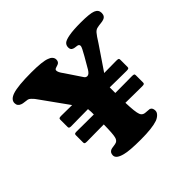

<svg xmlns="http://www.w3.org/2000/svg" viewBox="-173 -907 1113 1113"><g transform="rotate(-45 383.5 -350.5)"><path d="M458.5 -491.2 499 -561Q526.4 -608.4 526.4 -618.2Q526.4 -631.3 512.2 -633.3Q510.3 -633.8 499.3 -635Q488.3 -636.2 483.9 -638.7Q468.3 -644 468.3 -663.1Q468.3 -680.7 479.7 -691.2Q491.2 -701.7 525.9 -708Q560.5 -714.4 622.1 -714.4Q695.8 -714.4 721.7 -704.1Q747.6 -693.8 747.6 -668Q747.6 -640.1 723.1 -633.3Q715.8 -630.4 700 -628.9Q684.1 -627.4 674.3 -625Q658.2 -623 645.8 -608.6Q633.3 -594.2 609.9 -556.6L511.2 -411.1Q603 -412.1 611.8 -412.1Q623 -412.1 627.4 -409.9Q631.8 -407.7 631.8 -399.9V-339.8Q631.8 -332.5 627.4 -330.3Q623 -328.1 611.8 -328.1Q598.1 -328.1 553 -328.6Q507.8 -329.1 475.1 -329.6V-323.2V-283.7Q512.2 -283.7 557.6 -284.2Q603 -284.7 611.8 -284.7Q623 -284.7 627.4 -282.5Q631.8 -280.3 631.8 -272.5V-212.4Q631.8 -205.1 627.4 -202.9Q623 -200.7 611.8 -200.7Q598.1 -200.7 553.5 -201.2Q508.8 -201.7 476.1 -202.1Q478.5 -123.5 487.8 -100.6Q493.7 -85.4 508.8 -81.1Q517.1 -79.1 531 -78.6Q544.9 -78.1 550.8 -76.7Q567.4 -70.3 567.4 -46.9Q567.4 -33.7 555.9 -22Q544.4 -10.3 526.9 -3.4Q482.4 12.2 389.2 12.2Q295.9 12.2 259.3 2Q209 -10.7 209 -37.6Q209 -60.5 228 -68.4Q233.9 -70.8 250 -72.8Q266.1 -74.7 273.9 -78.1Q287.6 -84.5 292 -103.5Q297.9 -125.5 298.8 -202.1Q268.6 -202.1 221.2 -201.4Q173.8 -200.7 160.2 -200.7Q148.9 -200.7 144.5 -202.9Q140.1 -205.1 140.1 -212.4V-272.5Q140.1 -280.3 144.5 -282.5Q148.9 -284.7 160.2 -284.7Q168.9 -284.7 216.1 -284.2Q263.2 -283.7 298.8 -283.7V-305.2Q298.8 -314.9 296.9 -329.6Q267.1 -329.6 220.5 -328.9Q173.8 -328.1 160.2 -328.1Q148.9 -328.1 144.5 -330.3Q140.1 -332.5 140.1 -339.8V-399.9Q140.1 -407.7 144.5 -409.9Q148.9 -412.1 160.2 -412.1Q171.4 -412.1 248.5 -411.1L137.2 -566.4Q126 -582.5 120.4 -589.6Q114.7 -596.7 105.7 -605.2Q96.7 -613.8 88.9 -615.2Q82.5 -616.7 66.9 -618.2Q51.3 -619.6 43.5 -623Q20 -631.3 20 -655.3Q20 -683.6 59.6 -697.3Q104.5 -712.4 214.4 -712.4Q306.2 -712.4 338.4 -699.2Q353.5 -694.3 362.1 -684.6Q370.6 -674.8 370.6 -662.6Q370.6 -642.6 354 -636.2Q352.1 -635.3 335.4 -629.9Q324.7 -626.5 324.7 -617.7Q324.7 -603 344.2 -577.6L410.6 -478.5Q417.5 -467.3 429.7 -467.3Q443.8 -467.3 458.5 -491.2Z"/></g></svg>

Font: Cooper*
Style: Bold
Weight: 700
Designer: Owen Earl
Foundry: indestructible type*
Version: Version 0.001